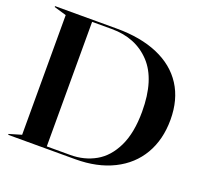

<svg xmlns="http://www.w3.org/2000/svg" viewBox="-123 -855 1058 998"><g transform="rotate(20 406.0 -356.0)"><path d="M18 -5 86 -25V-687L18 -707V-712H360Q492 -712 587.5 -671Q683 -630 733.5 -551.5Q784 -473 784 -362Q784 -252 736.5 -170.5Q689 -89 599.5 -44.5Q510 0 389 0H18ZM357 -12Q434 -12 496 -47Q558 -82 594.5 -158Q631 -234 631 -351Q631 -528 550 -614.5Q469 -701 336 -701H227V-12Z"/></g></svg>

Font: Nyght Serif Medium
Style: Regular
Weight: 500
Designer: Maksym Kobuzan
Version: Version 0.410